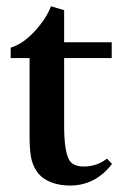

<svg xmlns="http://www.w3.org/2000/svg" viewBox="-20 -573 403 605"><path d="M200.2 11.7Q168.9 11.7 142.8 2Q116.7 -7.8 102.1 -24.9Q86.4 -43.5 79.8 -68.6Q73.2 -93.8 73.2 -142.1V-390.1H13.7V-422.9Q51.8 -434.1 88.9 -474.1Q126 -514.2 140.6 -553.2L182.1 -541V-439.9H332V-390.1H182.1V-176.8Q182.1 -102.1 196.3 -72.3Q207.5 -48.3 244.1 -48.3Q285.6 -48.3 316.9 -73.2L333 -56.6Q280.8 11.7 200.2 11.7Z"/></svg>

Font: Elstob 10pt SemiBold
Style: Regular
Weight: 600
Designer: Peter S. Baker
Version: Version 1.015